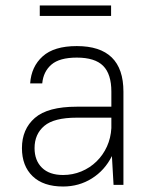

<svg xmlns="http://www.w3.org/2000/svg" viewBox="-20 -674 560 700"><path d="M210 6Q138 6 99 -31.5Q60 -69 60 -134Q60 -203 107 -244Q154 -285 260 -285H386V-340Q386 -404 356 -434Q326 -464 260 -464Q197 -464 167.5 -438.5Q138 -413 134 -370H90Q94 -431 135.5 -468.5Q177 -506 260 -506Q430 -506 430 -340V0H394L388 -105Q362 -53 315 -23.5Q268 6 210 6ZM210 -36Q245 -36 276.5 -49Q308 -62 332 -85.5Q356 -109 370 -140Q384 -171 386 -207V-245H260Q177 -245 141.5 -215Q106 -185 106 -134Q106 -89 133 -62.5Q160 -36 210 -36ZM125 -654H385V-616H125Z"/></svg>

Font: Retni Sans Light
Style: Regular
Weight: 300
Designer: Vitaly Kuzmin
Foundry: ParaType Ltd.
Version: Version 1.00;March 2, 2019;FontCreator 11.5.0.2425 64-bit; t